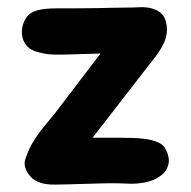

<svg xmlns="http://www.w3.org/2000/svg" viewBox="-20 -415 527 531"><path d="M314 -34Q329 -34 347.5 -33.5Q366 -33 383.5 -30.5Q401 -28 415.5 -22Q430 -16 436 -6Q451 20 445.5 40.5Q440 61 423 72Q405 85 381 89.5Q357 94 337 93Q296 91 250 92.5Q204 94 163 95Q149 95 133.5 95.5Q118 96 104 93.5Q90 91 77.5 84Q65 77 56 62Q44 43 50.5 23.5Q57 4 66 -13Q80 -38 99.5 -62Q119 -86 133 -103L258 -267L157 -264Q145 -264 131.5 -264Q118 -264 104 -266.5Q90 -269 78 -273Q66 -277 57 -285Q48 -294 44 -305.5Q40 -317 40.5 -329Q41 -341 45.5 -352.5Q50 -364 58 -373Q64 -379 73.5 -383Q83 -387 95 -389Q107 -391 119.5 -391.5Q132 -392 143 -392Q165 -392 192 -392Q219 -392 244.5 -392.5Q270 -393 292.5 -393.5Q315 -394 329 -394Q347 -394 365 -395Q383 -396 399 -392Q415 -388 426.5 -377.5Q438 -367 441 -344Q443 -329 439.5 -314.5Q436 -300 428.5 -286.5Q421 -273 411 -259.5Q401 -246 391 -234L236 -34Z"/></svg>

Font: BM JUA
Style: Regular
Weight: 400
Designer: BONGJIN KIM, JAEHYUN KEUM, JUHEE TAE
Foundry: WOOWA BROTHERS Corporation.
Version: Version 1.100